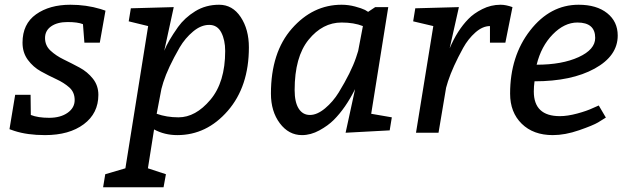

<svg xmlns="http://www.w3.org/2000/svg" viewBox="-20 -560 2646 810"><path d="M109 -160 110 -75Q140 -63 187.5 -63Q235 -63 265 -84Q295 -105 295 -138Q295 -171 272.5 -191Q250 -211 217.5 -226Q185 -241 152.5 -259Q120 -277 97.5 -307.5Q75 -338 75 -380Q75 -459 132 -499.5Q189 -540 277 -540Q344 -540 404 -522L425 -515L401 -380H336L330 -458Q308 -467 265 -467Q222 -467 196 -449Q170 -431 170 -399.5Q170 -368 193 -346.5Q216 -325 249 -309Q282 -293 315.5 -275Q349 -257 372 -228Q395 -199 395 -160Q395 -82 333.5 -36Q272 10 170 10Q95 10 40 -8L20 -15L44 -160Z M713 -530 673 -346Q688 -385 731 -446Q759 -485 803.5 -512.5Q848 -540 904.5 -540Q961 -540 995.5 -488Q1030 -436 1030 -360Q1030 -195 941 -92.5Q852 10 728 10Q674 10 630 -14L604 150L680 175L670 230H415L424 175L509 150L605 -450L523 -470L532 -525ZM661 -185 641 -80Q683 -65 733 -65Q805 -65 867.5 -139Q930 -213 930 -345Q930 -391 913.5 -423Q897 -455 862.5 -455Q828 -455 794.5 -427Q761 -399 738 -360Q688 -273 669 -213Z M1546 -80 1633 -65 1624 -10 1438 0 1478 -184Q1438 -104 1388 -54Q1364 -30 1327.5 -10Q1291 10 1254 10Q1198 10 1160.5 -40Q1123 -90 1123 -165Q1123 -339 1211.5 -439.5Q1300 -540 1421 -540Q1450 -540 1478 -532.5Q1506 -525 1520 -518L1533 -510L1563 -530H1618ZM1491 -345 1511 -450Q1473 -465 1421 -465Q1341 -465 1282 -392.5Q1223 -320 1223 -180Q1223 -129 1240 -102Q1257 -75 1287.5 -75Q1318 -75 1351.5 -103Q1385 -131 1409 -170Q1461 -255 1482 -317Z M2142 -530 2112 -380H2047V-450Q2016 -450 1985.5 -423Q1955 -396 1934 -358Q1890 -278 1870 -217L1862 -190L1830 0H1735L1808 -450L1723 -470L1732 -525L1916 -530L1877 -356Q1909 -432 1956 -480Q1978 -503 2014.5 -521.5Q2051 -540 2092 -540Q2114 -540 2142 -530Z M2586 -410Q2586 -324 2488.5 -270.5Q2391 -217 2235 -217Q2232 -195 2232 -174Q2232 -70 2342 -70Q2374 -70 2415 -81Q2456 -92 2481 -104L2506 -115L2536 -64Q2524 -56 2503 -43.5Q2482 -31 2423 -10.5Q2364 10 2312 10Q2230 10 2181 -38Q2132 -86 2132 -165Q2132 -323 2216.5 -431.5Q2301 -540 2421 -540Q2497 -540 2541.5 -504.5Q2586 -469 2586 -410ZM2244 -287Q2351 -287 2421 -319Q2491 -351 2491 -400Q2491 -465 2416 -465Q2361 -465 2312 -415Q2263 -365 2244 -287Z"/></svg>

Font: Bitter
Style: Italic
Weight: 400
Italic angle: -9°
Designer: Sol Matas
Foundry: Sol Matas
Version: Version 1.001